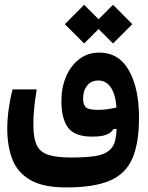

<svg xmlns="http://www.w3.org/2000/svg" viewBox="-20 -571 626 812"><path d="M260.3 221.7Q163.1 221.7 108.6 190.4Q54.2 159.2 32.5 103.3Q10.7 47.4 10.7 -26.9Q10.7 -68.4 17.3 -113.8Q23.9 -159.2 33.2 -192.9H135.3Q128.4 -151.4 124.8 -116Q121.1 -80.6 121.1 -43Q121.1 10.7 134.5 41Q147.9 71.3 182.9 83.3Q217.8 95.2 281.7 95.2Q338.9 95.2 380.1 89.4Q421.4 83.5 443.8 63.5Q460.4 48.8 466.3 25.9Q472.2 2.9 473.1 -25.9L460.4 -25.4Q449.7 -8.8 429.2 -1Q408.7 6.8 369.1 6.8Q296.4 6.8 268.1 -30.8Q239.7 -68.4 239.7 -144Q239.7 -201.7 259.8 -248Q279.8 -294.4 315.9 -321.5Q352.1 -348.6 399.9 -348.6Q482.4 -348.6 525.1 -273.2Q567.9 -197.8 567.9 -73.7Q567.9 34.2 539.8 99.1Q511.7 164.1 444.6 192.9Q377.4 221.7 260.3 221.7ZM472.7 -116.7Q468.3 -173.3 448.2 -201.9Q428.2 -230.5 396 -230.5Q365.7 -230.5 348.6 -209Q331.5 -187.5 331.5 -154.8Q331.5 -126.5 344 -116.5Q356.4 -106.4 394 -106.4Q433.6 -106.4 472.7 -116.7ZM458 -387.2 397 -448.2 335.9 -387.2 254.4 -468.8 335.9 -550.8 397 -489.7 458 -550.8 539.6 -468.8Z"/></svg>

Font: Cascadia Mono PL SemiBold
Style: Regular
Weight: 600
Monospace: yes
Designer: Aaron Bell
Foundry: Saja Typeworks
Version: Version 2404.023; ttfautohint (v1.8.4)